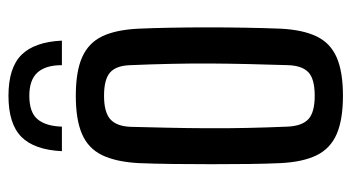

<svg xmlns="http://www.w3.org/2000/svg" viewBox="-204 -598 810 442"><g transform="rotate(-90 201.0 -377.0)"><path d="M201.5 7.5Q146.5 7.5 113.2 -7Q80 -21.5 64.5 -53.2Q49 -85 46.5 -136.5Q45 -167 44.5 -208Q44 -249 44 -294Q44 -339 44.5 -383Q45 -427 46.5 -463Q49.5 -515.5 65 -547.2Q80.5 -579 113.5 -593.2Q146.5 -607.5 201.5 -607.5Q257.5 -607.5 290.5 -592.8Q323.5 -578 338.5 -546.5Q353.5 -515 356 -463Q357.5 -430 358.2 -388.8Q359 -347.5 359 -303.2Q359 -259 358.2 -216.2Q357.5 -173.5 356 -136.5Q353.5 -85 338.2 -53.2Q323 -21.5 290 -7Q257 7.5 201.5 7.5ZM201.5 -57.5Q240.5 -57.5 255.8 -72.2Q271 -87 272 -119Q273.5 -164.5 274.5 -209.2Q275.5 -254 275.8 -298.8Q276 -343.5 275 -389Q274 -434.5 272 -482Q271 -514.5 255.2 -528.5Q239.5 -542.5 201.5 -542.5Q163.5 -542.5 147.2 -527.8Q131 -513 130 -480.5Q129 -440 128 -396.2Q127 -352.5 126.8 -306.2Q126.5 -260 127.5 -213Q128.5 -166 130.5 -120Q132 -86.5 147.8 -72Q163.5 -57.5 201.5 -57.5ZM201.5 -762.5Q266 -762.5 295.8 -732.5Q325.5 -702.5 328.5 -639.5H272Q272 -677 255 -695.8Q238 -714.5 201.5 -714.5Q163 -714.5 147.2 -695.2Q131.5 -676 130.5 -639.5H74Q77 -703 107 -732.8Q137 -762.5 201.5 -762.5Z"/></g></svg>

Font: Big Shoulders
Style: Regular
Weight: 400
Designer: Patric King
Foundry: XO Type Co
Version: Version 2.002